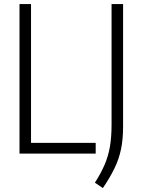

<svg xmlns="http://www.w3.org/2000/svg" viewBox="-20 -760 706 950"><path d="M76.5 0V-740H133.5V-53H453.5V0ZM489 170.5 449.5 144Q479 98 497.2 56Q515.5 14 523.8 -33.8Q532 -81.5 532 -144.5V-740H589V-132.5Q589 -71 578.8 -21.8Q568.5 27.5 546.2 73.2Q524 119 489 170.5Z"/></svg>

Font: Encode Sans Cnd Lt
Style: Regular
Weight: 300
Width: 3
Designer: Multiple Designers
Foundry: Impallari Type
Version: Version 3.002; ttfautohint (v1.8.3) -l 8 -r 50 -G 200 -x 14 